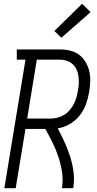

<svg xmlns="http://www.w3.org/2000/svg" viewBox="-20 -997 515 1017"><path d="M3 0 115 -681H69V-735H298Q326 -735 352.5 -728.5Q379 -722 399.5 -706.5Q420 -691 433.5 -668Q447 -645 453 -619Q459 -593 458 -565Q457 -537 452 -509Q447 -477 435.5 -445Q424 -413 402 -385.5Q380 -358 349.5 -340Q319 -322 286 -317Q305 -281 322 -244Q339 -207 351.5 -167.5Q364 -128 369.5 -86Q375 -44 368 0H308Q315 -44 308.5 -86Q302 -128 289 -167Q276 -206 258 -242.5Q240 -279 220 -314H115L63 0ZM124 -369H247Q265 -369 283.5 -373.5Q302 -378 319 -388Q336 -398 349 -413.5Q362 -429 371 -446Q380 -463 385 -481.5Q390 -500 393 -518Q397 -537 397.5 -556Q398 -575 395.5 -593.5Q393 -612 385.5 -628.5Q378 -645 365 -657Q352 -669 334.5 -675Q317 -681 298 -681H175ZM305 -797 268 -833 415 -977 460 -933Z"/></svg>

Font: Iosevka QP Light
Style: Italic
Weight: 300
Italic angle: -9°
Designer: Belleve Invis
Foundry: Belleve Invis
Version: Version 20.0.0; ttfautohint (v1.8.4)